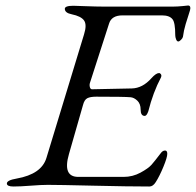

<svg xmlns="http://www.w3.org/2000/svg" viewBox="-20 -674 713 699"><path d="M247 -653Q251 -653 291.5 -651.5Q332 -650 356 -650H611Q626 -650 646 -652L665 -654Q673 -654 673 -644Q673 -639 668 -624.5Q663 -610 656 -586.5Q649 -563 646 -540Q645 -535 639 -529Q633 -523 629 -523Q624 -523 621 -531Q618 -539 618 -546Q618 -592 608 -604Q597 -618 570 -618H426Q386 -618 377 -588L308 -374Q305 -366 307 -357.5Q309 -349 315 -349L460 -352Q499 -353 531 -389Q548 -408 559 -408Q563 -408 566 -403.5Q569 -399 566 -392Q537 -337 520 -269Q514 -252 507 -252Q492 -252 492 -275Q492 -296 480 -307.5Q468 -319 455 -320Q432 -322 330 -322Q309 -322 298 -316.5Q287 -311 282 -291L231 -113Q207 -30 265 -30H430Q463 -30 491.5 -45.5Q520 -61 531.5 -74Q543 -87 565 -116Q572 -126 581 -126Q589 -126 589 -114Q589 -101 575 -67Q561 -33 547 -11Q537 5 524 5Q446 5 320 2Q194 -1 154 -1Q130 -1 92 2Q54 5 29 5Q5 5 5 -6Q5 -18 41 -24Q131 -40 149 -99L286 -549Q297 -584 286 -599.5Q275 -615 241 -622Q216 -627 216 -642Q216 -653 247 -653Z"/></svg>

Font: EB Garamond 12
Style: Italic
Weight: 400
Italic angle: -17°
Version: Version 0.016; ttfautohint (v1.8.4)